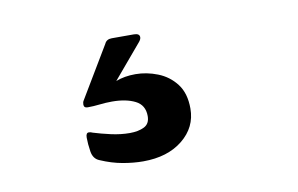

<svg xmlns="http://www.w3.org/2000/svg" viewBox="-42 -102 611 394"><g transform="rotate(-10 264.0 95.0)"><path d="M194 -26Q198 -35 209 -35H255Q267 -35 267 -27Q267 -23 263 -18L203 53Q221 46 244 46Q267 46 290 55Q313 64 328 83.5Q343 103 343 135Q343 174 311.5 199.5Q280 225 229 225Q209 225 186.5 221Q164 217 141 207Q128 202 125.5 186Q123 170 123 157Q123 147 129 147Q133 147 137 149Q153 154 173 158.5Q193 163 212 163Q230 163 242 157Q254 151 254 135Q254 112 235 102.5Q216 93 187 93Q174 93 161 94.5Q148 96 136 96Q128 96 128 89Q128 84 130 81Z"/></g></svg>

Font: Young Serif
Style: Regular
Weight: 400
Designer: Bastien Sozeau
Foundry: NBR — Bastien Sozeau
Version: Version 3.004; ttfautohint (v1.8.4.7-5d5b);gftools[0.9.33]